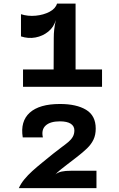

<svg xmlns="http://www.w3.org/2000/svg" viewBox="-20 -880 640 1034"><path d="M268.5 -422.5 269.5 -674.5Q269.5 -699.5 272 -721.5Q274.5 -743.5 280.5 -772L287 -860.5H387V-422.5ZM104 -412.5V-506H529.5V-412.5ZM93 -684V-803.5Q130.5 -791.5 172.5 -795.5Q214.5 -799.5 246.8 -816.5Q279 -833.5 287 -860.5L280.5 -772Q270 -734 240 -709.8Q210 -685.5 171 -678.2Q132 -671 93 -684ZM81.5 133Q92.5 108.5 111 86Q129.5 63.5 154 41.2Q178.5 19 207 -4Q235.5 -27 266 -52Q291.5 -72.5 312.5 -87.8Q333.5 -103 348.8 -116Q364 -129 372.2 -143.8Q380.5 -158.5 380.5 -178Q380.5 -201 360.8 -213.8Q341 -226.5 302.5 -226.5Q250.5 -226.5 226 -204Q201.5 -181.5 211 -140H102.5Q88.5 -226.5 140.2 -273.2Q192 -320 303 -320Q391.5 -320 443.5 -288.8Q495.5 -257.5 495.5 -187.5Q495.5 -153.5 483.5 -128.2Q471.5 -103 448.8 -81Q426 -59 393.5 -34Q363 -10.5 342.5 5.2Q322 21 309.2 31.2Q296.5 41.5 289.5 48Q282.5 54.5 278.5 59.5Q291.5 48.5 311.5 44Q331.5 39.5 364.5 39.5H499.5V133Z"/></svg>

Font: Spline Sans Mono
Style: Regular
Weight: 400
Monospace: yes
Designer: Eben Sorkin, Mirko Velimirovic
Foundry: Sorkin Type
Version: Version 1.004